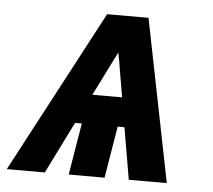

<svg xmlns="http://www.w3.org/2000/svg" viewBox="-73 -577 692 624"><g transform="rotate(5 273.5 -265.0)"><path d="M-29 0H95L179 -169H201L173 0H290L318 -169H340L369 0H493L387 -530H252ZM227 -265 271 -353Q278 -367 285 -381Q292 -395 299 -409Q302 -395 304.5 -381Q307 -367 309 -353L324 -265Z"/></g></svg>

Font: Iosevka Sparkle XBdObl
Style: Regular
Weight: 800
Italic angle: -9°
Designer: Belleve Invis
Foundry: Belleve Invis
Version: Version 4.5.0; ttfautohint (v1.8.3)